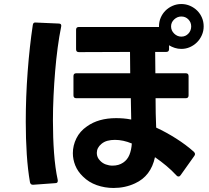

<svg xmlns="http://www.w3.org/2000/svg" viewBox="-20 -893 1040 954"><path d="M544 41Q501 41 461 27Q421 13 392 -16Q366 -41 354 -71Q342 -101 342 -132Q342 -170 359.5 -205.5Q377 -241 412 -265Q469 -306 557 -306Q575 -306 593.5 -304.5Q612 -303 632 -299L630 -405H359Q345 -405 345 -419V-515Q345 -529 359 -529H627L626 -635L372 -634Q358 -634 358 -648V-745Q358 -759 372 -759H770V-762Q770 -785 778.5 -805Q787 -825 802 -840Q817 -855 837.5 -864Q858 -873 881 -873Q904 -873 924.5 -864Q945 -855 960 -840Q975 -825 983.5 -805Q992 -785 992 -762Q992 -739 983 -718.5Q974 -698 959 -683Q944 -668 924 -659Q904 -650 881 -650Q864 -650 848.5 -655Q833 -660 820 -668V-649Q820 -635 806 -635H751L752 -529H903Q917 -529 917 -515V-419Q917 -405 903 -405H753Q753 -327 756 -259Q806 -236 855.5 -204.5Q905 -173 943 -139Q949 -133 949 -128Q949 -124 946 -119L877 -22Q873 -16 867 -16Q861 -16 857 -21Q833 -47 806 -69.5Q779 -92 750 -112Q730 -18 651 18Q602 41 544 41ZM143 25Q132 25 129 13Q118 -50 113 -126.5Q108 -203 108 -288Q108 -412 117.5 -537.5Q127 -663 143 -769Q145 -783 158 -781L272 -776Q287 -776 284 -761Q274 -712 266.5 -655.5Q259 -599 254 -539Q249 -479 246 -416.5Q243 -354 243 -294Q243 -209 248.5 -133.5Q254 -58 267 2V6Q267 17 255 17L145 25ZM539 -70Q570 -70 592 -85Q613 -99 623 -123.5Q633 -148 635 -180Q592 -198 551 -198Q531 -198 514 -193.5Q497 -189 484 -178Q461 -159 461 -133Q461 -111 477 -95Q489 -82 505.5 -76Q522 -70 539 -70ZM881 -711Q902 -711 916 -726Q930 -741 930 -762Q930 -782 916 -796.5Q902 -811 881 -811Q861 -811 845.5 -796.5Q830 -782 830 -762Q830 -741 845.5 -726Q861 -711 881 -711Z"/></svg>

Font: LINE Seed JP_TTF Bold
Style: Regular
Weight: 700
Designer: LINE & Fontrix & Fontworks
Version: Version 1.009